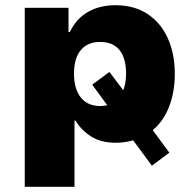

<svg xmlns="http://www.w3.org/2000/svg" viewBox="-20 -537 744 737"><path d="M75 180V-507H243V-414H248Q273 -466 318 -491.5Q363 -517 423 -517Q495 -517 546 -483.5Q597 -450 624 -390.5Q651 -331 651 -253Q651 -182 627.5 -123.5Q604 -65 557 -30L560 -46L630 49L563 99L484 -8L506 -3Q488 3 468 7Q448 11 425 11Q368 11 330 -13Q292 -37 270 -74H266V180ZM365 -130Q376 -130 386 -132Q396 -134 404 -137L399 -123L334 -212L400 -261L461 -180L448 -181Q456 -195 460 -213.5Q464 -232 464 -254Q464 -313 439 -344.5Q414 -376 364 -376Q316 -376 290 -344.5Q264 -313 264 -254Q264 -196 290 -163Q316 -130 365 -130Z"/></svg>

Font: Nunito Sans 7pt Black
Style: Regular
Weight: 900
Designer: Vernon Adams
Foundry: Vernon Adams
Version: Version 3.101;gftools[0.9.27]